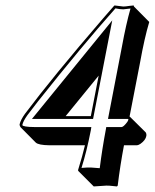

<svg xmlns="http://www.w3.org/2000/svg" viewBox="-20 -624 567 704"><path d="M455.1 -196.8Q457 -195.8 457.5 -194.8L514.2 -138.7Q517.6 -133.3 516.6 -125.5Q513.7 -109.9 495.1 -96.7Q487.8 -91.8 482.4 -91.3Q482.4 -91.3 436.5 -91.3H435.5H434.6Q420.4 -16.1 411.6 56.6Q410.2 58.1 408.7 59.6Q404.8 59.6 394 58.1Q378.4 56.2 369.6 56.6L323.7 59.6L267.1 2.9L266.1 0Q283.2 -55.2 291.5 -91.3H161.6Q121.6 -91.8 111.3 -101.1L55.2 -157.7Q51.8 -162.6 51.8 -168Q55.7 -184.6 71.8 -207Q173.8 -342.8 356.4 -554.7Q379.9 -582 396 -600.1L399.9 -604Q401.4 -604 432.1 -600.1Q439.9 -600.1 455.1 -602.5Q466.3 -604 470.2 -604Q471.2 -602.1 471.2 -600.1L527.3 -543.5Q509.8 -485.4 493.7 -395.5ZM220.7 -198.2H313L341.8 -346.7ZM391.6 -549.3 321.3 -188H97.2ZM314.9 -158.2 313 -146Q297.4 -66.4 278.8 -8.3Q301.8 -10.3 313 -9.8Q319.3 -9.8 345.7 -7.3Q354.5 -77.6 368.2 -149.9L369.6 -158.2H377.9H425.8Q432.6 -158.2 446.3 -176.3Q449.7 -181.2 450.2 -184.1Q450.7 -187 450.7 -188H449.2H376L427.2 -453.6Q441.9 -534.2 458.5 -592.8Q439.9 -590.3 432.1 -589.8Q419.4 -589.8 403.3 -593.3Q280.8 -455.6 119.1 -252Q95.2 -221.2 80.1 -201.2Q64.5 -179.2 62 -166Q61.5 -164.1 64.9 -162.6Q69.3 -161.1 74.2 -160.2Q86.4 -158.2 105 -158.2Z"/></svg>

Font: Linux Biolinum Shadow O
Style: Italic
Weight: 400
Italic angle: -12°
Designer: Philipp H. Poll
Foundry: Philipp H. Poll
Version: Version 0.6.2